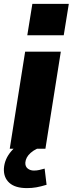

<svg xmlns="http://www.w3.org/2000/svg" viewBox="-32 -763 373 985"><path d="M18 0 97 -498H280L201 0ZM108 -582 134 -743H321L295 -582ZM106 202Q46 202 16 175Q-14 148 -12 102Q-9 53 26 12.5Q61 -28 113 -48L158 0Q139 9 125.5 21Q112 33 105.5 45.5Q99 58 98 71Q97 91 110 101.5Q123 112 142 112Q157 112 169.5 109Q182 106 197 102L207 185Q177 194 154.5 198Q132 202 106 202Z"/></svg>

Font: Nunito Sans 10pt Black
Style: Italic
Weight: 900
Italic angle: -9°
Designer: Vernon Adams
Foundry: Vernon Adams
Version: Version 3.101;gftools[0.9.27]